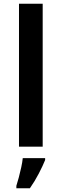

<svg xmlns="http://www.w3.org/2000/svg" viewBox="-20 -780 327 1021"><path d="M207 0H81V-760H207ZM220 71Q208 101 186.5 142.5Q165 184 139 221H67V208Q73 190 80 163.5Q87 137 93 109.5Q99 82 101 61H220Z"/></svg>

Font: Noto Sans Sinhala UI SemiBold
Style: Regular
Weight: 600
Designer: Jelle Bosma - Monotype Design Team
Foundry: Monotype Imaging Inc.
Version: Version 2.006; ttfautohint (v1.8.4.7-5d5b)